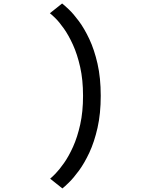

<svg xmlns="http://www.w3.org/2000/svg" viewBox="-20 -830 904 1074"><path d="M329 224 260.5 169.5Q269.5 162.5 290.8 140.8Q312 119 338.2 81.8Q364.5 44.5 388.8 -9.2Q413 -63 428.8 -134Q444.5 -205 444.5 -294Q444.5 -383.5 428.5 -454.8Q412.5 -526 388 -579.8Q363.5 -633.5 337.2 -670.5Q311 -707.5 289.5 -728.5Q268 -749.5 259 -756L327.5 -810.5Q340 -801 365.5 -776.8Q391 -752.5 421.2 -711.8Q451.5 -671 479.5 -611.8Q507.5 -552.5 525.5 -473.5Q543.5 -394.5 543.5 -294Q543.5 -194 525.5 -114.8Q507.5 -35.5 479.8 23.8Q452 83 421.8 124.2Q391.5 165.5 366.2 190.2Q341 215 329 224Z"/></svg>

Font: Trispace SemiExpanded
Style: Regular
Weight: 400
Width: 6
Designer: Tyler Finck
Foundry: Etcetera Type Company
Version: Version 1.210; ttfautohint (v1.8.3)